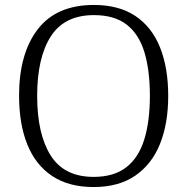

<svg xmlns="http://www.w3.org/2000/svg" viewBox="-20 -745 757 775"><path d="M358 10Q257 10 190 -35Q123 -80 90 -162.5Q57 -245 57 -359Q57 -529 132.5 -627Q208 -725 359 -725Q460 -725 526.5 -680.5Q593 -636 626 -553.5Q659 -471 659 -358Q659 -247 626 -164.5Q593 -82 526 -36Q459 10 358 10ZM358 -31Q440 -31 490 -70Q540 -109 562.5 -182.5Q585 -256 585 -358Q585 -461 563 -534Q541 -607 491.5 -645.5Q442 -684 359 -684Q240 -684 185 -598Q130 -512 130 -358Q130 -204 184.5 -117.5Q239 -31 358 -31Z"/></svg>

Font: Noto Serif Sinhala Light
Style: Regular
Weight: 300
Designer: Jelle Bosma - Monotype Design Team
Foundry: Monotype Imaging Inc.
Version: Version 2.007; ttfautohint (v1.8.4.7-5d5b)